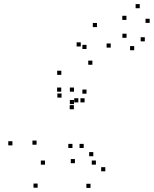

<svg xmlns="http://www.w3.org/2000/svg" viewBox="-20 -886 743 928"><path d="M330.2 -170.6V-190.6H310.2V-170.6ZM384.5 -170.6V-190.6H364.5V-170.6ZM388.8 -391.1V-411.1H368.8V-391.1ZM358.7 -391.1V-411.1H338.7V-391.1ZM197.4 -90.1V-110.1H177.4V-90.1ZM156.8 -186.6V-206.6H136.8V-186.6ZM277.4 -414.2V-434.2H257.4V-414.2ZM337.7 -382.8V-402.8H317.7V-382.8ZM337.7 -442.9V-462.9H317.7V-442.9ZM276 -442.9V-462.9H256V-442.9ZM337 -357.8V-377.8H317V-357.8ZM398.2 -433.2V-453.2H378.2V-433.2ZM276.4 -524.2V-544.2H256.4V-524.2ZM40 -183.4V-203.4H20V-183.4ZM161.9 21.2V1.2H141.9V21.2ZM489 -58V-78H469V-58ZM431 -130.9V-150.9H411V-130.9ZM443.5 -90.2V-110.2H423.5V-90.2ZM515.2 -655.9V-675.9H495.2V-655.9ZM448.6 -755V-775H428.6V-755ZM370.4 -661.4V-681.4H350.4V-661.4ZM426.5 -573V-593H406.5V-573ZM398.2 -649.2V-669.2H378.2V-649.2ZM342.1 -97.2V-117.2H322.1V-97.2ZM417.5 22.2V2.2H397.5V22.2ZM679.9 -686.1V-706.1H659.9V-686.1ZM703.4 -775.4V-795.4H683.4V-775.4ZM655.5 -846.2V-866.2H635.5V-846.2ZM591.1 -789.7V-809.7H571.1V-789.7ZM591.6 -703.2V-723.2H571.6V-703.2ZM628.7 -643.2V-663.2H608.7V-643.2Z"/></svg>

Font: Monaspace Radon Dots Var
Style: Regular
Weight: 400
Designer: Riley Cran and the Lettermatic Team
Version: Version 1.100 (Monaspace Radon Dots)